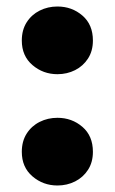

<svg xmlns="http://www.w3.org/2000/svg" viewBox="-20 -555 352 590"><path d="M156.5 -327Q112.5 -327 79.8 -355Q47 -383 47 -430.5Q47 -463 62 -486.5Q77 -510 102 -522.5Q127 -535 156.5 -535Q201 -535 233.2 -507.2Q265.5 -479.5 265.5 -430.5Q265.5 -398.5 250.5 -375.2Q235.5 -352 210.8 -339.5Q186 -327 156.5 -327ZM156.5 15Q112.5 15 79.8 -13Q47 -41 47 -88.5Q47 -121 62 -144.5Q77 -168 102 -180.5Q127 -193 156.5 -193Q201 -193 233.2 -165.2Q265.5 -137.5 265.5 -88.5Q265.5 -56.5 250.5 -33.2Q235.5 -10 210.8 2.5Q186 15 156.5 15Z"/></svg>

Font: Geologica Cursive ExtraBold
Style: Regular
Weight: 800
Designer: Sindre Bremnes, Frode Helland
Foundry: Monokrom Skriftforlag AS
Version: Version 1.010;gftools[0.9.28]